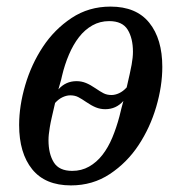

<svg xmlns="http://www.w3.org/2000/svg" viewBox="-20 -550 550 582"><path d="M195 12Q117 12 77.5 -37Q38 -86 38 -171Q38 -229 56.5 -292Q75 -355 110 -408Q145 -461 197 -495.5Q249 -530 315 -530Q393 -530 432.5 -481Q472 -432 472 -347Q472 -289 453.5 -226Q435 -163 400 -110Q365 -57 313 -22.5Q261 12 195 12ZM311 -486Q283 -486 260 -473Q237 -460 219.5 -437.5Q202 -415 189 -384.5Q176 -354 168 -320Q166 -310 162.5 -298.5Q159 -287 157 -279Q179 -304 212 -304Q227 -304 240.5 -298.5Q254 -293 270 -282Q283 -273 293.5 -267.5Q304 -262 318 -262Q329 -262 341 -267.5Q353 -273 364 -285Q375 -332 379 -354Q383 -376 383 -393Q383 -434 367 -460Q351 -486 311 -486ZM199 -32Q227 -32 250 -45Q273 -58 290.5 -80.5Q308 -103 320.5 -133Q333 -163 342 -197Q345 -209 348 -221.5Q351 -234 354 -244Q332 -219 299 -219Q284 -219 270.5 -224.5Q257 -230 241 -241Q228 -250 217.5 -255.5Q207 -261 193 -261Q182 -261 170 -255.5Q158 -250 147 -238Q141 -212 137 -194.5Q133 -177 131 -164.5Q129 -152 128 -143Q127 -134 127 -125Q127 -84 143 -58Q159 -32 199 -32Z"/></svg>

Font: IBM Plex Serif Text
Style: Italic
Weight: 450
Italic angle: -14°
Designer: Mike Abbink, Paul van der Laan, Pieter van Rosmalen
Foundry: Bold Monday
Version: Version 3.001